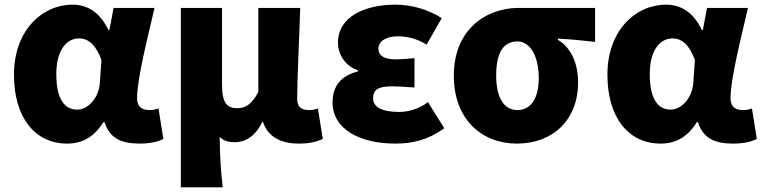

<svg xmlns="http://www.w3.org/2000/svg" viewBox="-20 -603 3275 825"><path d="M269 14C335 14 386 -16 424 -78H429C451 -10 499 14 580 14C627 14 661 5 682 -6L661 -137C648 -132 635 -130 624 -130C592 -130 569 -142 569 -181C569 -265 614 -439 644 -569H468L450 -474H446C409 -551 355 -583 292 -583C160 -583 40 -471 40 -282C40 -98 130 14 269 14ZM312 -132C257 -132 222 -177 222 -285C222 -394 271 -438 319 -438C365 -438 394 -404 416 -345L409 -248C405 -183 359 -132 312 -132Z M757 202H937C928 124 925 66 924 -15C942 4 965 8 990 8C1038 8 1081 -23 1107 -79H1110C1130 -18 1183 14 1264 14C1314 14 1342 5 1367 -6L1346 -137C1334 -132 1320 -130 1310 -130C1277 -130 1257 -141 1257 -178C1257 -269 1266 -438 1270 -569H1090V-208C1064 -158 1037 -138 1000 -138C955 -138 934 -161 934 -239V-569H757Z M1678 14C1749 14 1815 1 1889 -52L1819 -164C1777 -132 1728 -122 1696 -122C1621 -122 1583 -143 1583 -181C1583 -218 1607 -232 1662 -232C1693 -232 1728 -229 1761 -227V-353C1735 -351 1704 -348 1680 -348C1632 -348 1606 -363 1606 -394C1606 -426 1639 -447 1690 -447C1732 -447 1776 -435 1813 -411L1878 -525C1821 -562 1748 -583 1680 -583C1550 -583 1432 -533 1432 -419C1432 -374 1460 -320 1518 -301V-296C1450 -279 1409 -238 1409 -163C1409 -45 1531 14 1678 14Z M2201 14C2355 14 2464 -87 2464 -249C2464 -333 2432 -400 2377 -432V-437C2436 -434 2475 -430 2537 -423V-569H2209C2066 -569 1930 -474 1930 -278C1930 -89 2051 14 2201 14ZM2203 -130C2146 -130 2112 -183 2112 -278C2112 -383 2147 -425 2203 -425C2262 -425 2295 -355 2295 -268C2295 -180 2261 -130 2203 -130Z M2819 14C2885 14 2936 -16 2974 -78H2979C3001 -10 3049 14 3130 14C3177 14 3211 5 3232 -6L3211 -137C3198 -132 3185 -130 3174 -130C3142 -130 3119 -142 3119 -181C3119 -265 3164 -439 3194 -569H3018L3000 -474H2996C2959 -551 2905 -583 2842 -583C2710 -583 2590 -471 2590 -282C2590 -98 2680 14 2819 14ZM2862 -132C2807 -132 2772 -177 2772 -285C2772 -394 2821 -438 2869 -438C2915 -438 2944 -404 2966 -345L2959 -248C2955 -183 2909 -132 2862 -132Z"/></svg>

Font: Noto Sans CJK JP Black
Style: Regular
Weight: 900
Designer: Ryoko NISHIZUKA (kana & ideographs); Paul D. Hunt (Latin, Greek & Cyrillic); Wenlong ZHANG (bopomofo); Sandoll Communica
Foundry: Adobe Systems Incorporated
Version: Version 1.004;PS 1.004;hotconv 1.0.82;makeotf.lib2.5.63406